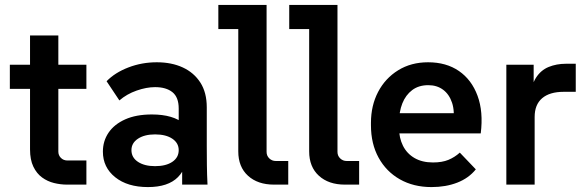

<svg xmlns="http://www.w3.org/2000/svg" viewBox="-20 -750 2377 780"><path d="M252 0Q226 0 199.5 -6.5Q173 -13 151 -29Q129 -45 115.5 -73Q102 -101 102 -143V-606H217V-134Q217 -119 227.5 -108.5Q238 -98 254 -98H331V0ZM20 -389V-487H331V-389Z M720 0V-164L706 -206V-309Q706 -355 680.5 -375.5Q655 -396 610 -396Q575 -396 535 -382Q495 -368 465 -342L413 -420Q447 -455 501.5 -476Q556 -497 617 -497Q677 -497 722.5 -476Q768 -455 794 -414.5Q820 -374 820 -314V-157Q820 -117 820.5 -78.5Q821 -40 823 0ZM581 10Q498 10 448 -30Q398 -70 398 -134Q398 -177 421 -211Q444 -245 488.5 -265Q533 -285 597 -285Q684 -285 728.5 -246.5Q773 -208 773 -145H743Q743 -71 703 -30.5Q663 10 581 10ZM610 -75Q654 -75 680 -92.5Q706 -110 706 -140Q706 -169 680 -186.5Q654 -204 610 -204Q567 -204 540.5 -186.5Q514 -169 514 -140Q514 -110 540.5 -92.5Q567 -75 610 -75Z M1093 0Q1027 0 987.5 -36Q948 -72 948 -135V-684L1000 -632H867V-730H1063V-133Q1063 -117 1074 -106.5Q1085 -96 1100 -96H1151V0Z M1381 0Q1315 0 1275.5 -36Q1236 -72 1236 -135V-684L1288 -632H1155V-730H1351V-133Q1351 -117 1362 -106.5Q1373 -96 1388 -96H1439V0Z M1733 10Q1660 10 1604.5 -21.5Q1549 -53 1518 -109.5Q1487 -166 1487 -241V-251Q1487 -321 1516 -376.5Q1545 -432 1597.5 -464.5Q1650 -497 1719 -497Q1793 -497 1844.5 -461.5Q1896 -426 1920 -361Q1944 -296 1933 -208H1570V-290H1872L1821 -248Q1828 -298 1816.5 -332.5Q1805 -367 1780 -385.5Q1755 -404 1720 -404Q1681 -404 1654.5 -384Q1628 -364 1614.5 -330Q1601 -296 1601 -251V-231Q1601 -190 1617 -158Q1633 -126 1664 -108Q1695 -90 1739 -90Q1776 -90 1801.5 -100.5Q1827 -111 1848 -130L1913 -62Q1884 -26 1837.5 -8Q1791 10 1733 10Z M2037 0V-487H2148V-346L2134 -347Q2137 -402 2157 -433.5Q2177 -465 2209 -478Q2241 -491 2279 -491H2319V-377H2270Q2213 -377 2182.5 -351Q2152 -325 2152 -275V0Z"/></svg>

Font: SUSE Thin SemiBold
Style: Regular
Weight: 600
Version: Version 1.000